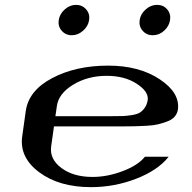

<svg xmlns="http://www.w3.org/2000/svg" viewBox="-20 -770 790 790"><path d="M711.9 -318.4Q709 -301.8 698.2 -289.6Q687.5 -277.3 667.5 -270Q647.5 -262.7 629.4 -258.3Q611.3 -253.9 582 -252.4Q552.7 -251 536.1 -250.5Q519.5 -250 491.2 -250H202.1L190.4 -167Q183.6 -115.2 232.9 -78.6Q282.2 -42 360.4 -42Q421.9 -42 484.9 -65.9Q547.9 -89.8 576.2 -125H673.8Q629.9 -69.3 540.5 -34.7Q451.2 0 354.5 0Q223.6 0 141.6 -61Q59.6 -122.1 71.3 -208L85.9 -312.5Q97.7 -397.5 194.8 -448.7Q292 -500 424.8 -500Q552.7 -500 637.2 -443.8Q721.7 -387.7 711.9 -318.4ZM587.9 -359.4Q591.8 -393.6 542 -425.8Q492.2 -458 418.9 -458Q340.8 -458 280.8 -421.4Q220.7 -384.8 213.9 -333L208 -292H440.4Q470.7 -292 485.8 -292.5Q501 -293 522.5 -296.4Q543.9 -299.8 555.2 -306.6Q566.4 -313.5 575.7 -326.7Q585 -339.8 587.9 -359.4ZM626 -750Q652.3 -750 668 -731.4Q683.6 -712.9 679.7 -687.5Q675.8 -662.1 655.3 -643.6Q634.8 -625 608.4 -625Q583 -625 566.9 -643.6Q550.8 -662.1 554.7 -687.5Q558.6 -712.9 579.6 -731.4Q600.6 -750 626 -750ZM233.9 -643.6Q217.8 -662.1 221.7 -687.5Q225.6 -712.9 246.6 -731.4Q267.6 -750 293 -750Q318.4 -750 334.5 -731.4Q350.6 -712.9 346.7 -687.5Q342.8 -662.1 321.8 -643.6Q300.8 -625 275.4 -625Q250 -625 233.9 -643.6Z"/></svg>

Font: okolaks
Style: BoldItalic
Weight: 600
Width: 8
Italic angle: -8°
Version: Version 000.6.0